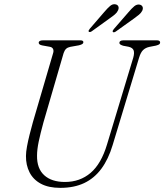

<svg xmlns="http://www.w3.org/2000/svg" viewBox="-20 -895 794 928"><path d="M497.5 -197.5 624 -616Q630.5 -639 625.8 -651.8Q621 -664.5 601.5 -669L575 -674Q566 -677 561.5 -680Q557 -683 557 -688Q557 -693.5 562 -696.8Q567 -700 575.5 -700H739.5Q746.5 -700 750.2 -697.2Q754 -694.5 754 -690.5Q754 -684.5 750.2 -681.2Q746.5 -678 733.5 -674.5L702.5 -668.5Q683.5 -664.5 671.8 -653.2Q660 -642 652 -615.5L524.5 -194Q504 -125.5 470 -79.5Q436 -33.5 387 -10.2Q338 13 271.5 13Q214.5 13 177.5 -7Q140.5 -27 122.8 -62Q105 -97 105.5 -141Q105.5 -160 110.5 -187.2Q115.5 -214.5 123.2 -245Q131 -275.5 139 -304.5L236.5 -637.5Q240.5 -649.5 236.5 -658.2Q232.5 -667 220 -669L184 -675.5Q174.5 -677.5 170.8 -680.8Q167 -684 167 -689.5Q167.5 -694 172.5 -697Q177.5 -700 187 -700H368.5Q383 -700 383 -691Q383 -686 378.2 -682.5Q373.5 -679 361.5 -676L319.5 -668.5Q307 -666 299.5 -659Q292 -652 287.5 -638.5L190 -303.5Q175.5 -250.5 167.2 -211.2Q159 -172 159 -143Q158 -80.5 193.8 -48Q229.5 -15.5 294 -15.5Q366.5 -15.5 418 -59.5Q469.5 -103.5 497.5 -197.5ZM483.5 -836.5Q499.5 -855.5 512.2 -866.2Q525 -877 538.5 -874Q548.5 -872 552 -864Q555.5 -856 550.5 -845Q546 -834.5 535.8 -825.8Q525.5 -817 512.5 -808L423 -743.5Q419 -741 415.2 -740.2Q411.5 -739.5 409 -742Q407 -744.5 408.8 -748.2Q410.5 -752 414 -756ZM600.5 -835.5Q616.5 -854.5 629.2 -865Q642 -875.5 656 -872.5Q665.5 -870 669 -862.2Q672.5 -854.5 667.5 -843Q662 -832.5 651.8 -824Q641.5 -815.5 629 -806.5L539.5 -742.5Q535 -739.5 531.2 -739Q527.5 -738.5 525.5 -740.5Q523.5 -743.5 525.2 -747.2Q527 -751 530.5 -755Z"/></svg>

Font: Fraunces 72pt Soft Wonky ExtraLight
Style: Italic
Weight: 250
Italic angle: -16°
Version: Version 1.000;[b76b70a41]